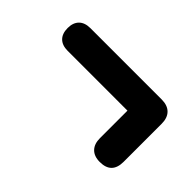

<svg xmlns="http://www.w3.org/2000/svg" viewBox="-56 -639 711 711"><g transform="rotate(45 300.0 -283.0)"><path d="M482 -120Q452 -120 436 -136.5Q420 -153 420 -183V-327H107Q78 -327 62.5 -342.5Q47 -358 47 -387Q47 -415 62.5 -430.5Q78 -446 107 -446H480Q511 -446 527.5 -429.5Q544 -413 544 -382V-183Q544 -120 482 -120Z"/></g></svg>

Font: Nunito ExtraLight Black
Style: Regular
Weight: 900
Version: Version 3.602